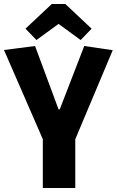

<svg xmlns="http://www.w3.org/2000/svg" viewBox="-28 -944 586 964"><path d="M350 0H187V-245Q180 -261 -8 -693L148 -713L266 -395H272L395 -713L538 -692L350 -245ZM300 -924 432 -800 377 -743 266 -824 155 -743 100 -800 232 -924Z"/></svg>

Font: Magra
Style: Bold
Weight: 600
Designer: Viviana Monsalve
Foundry: Viviana Monsalve
Version: Version 1.001